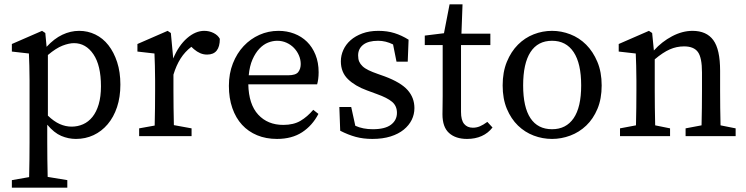

<svg xmlns="http://www.w3.org/2000/svg" viewBox="-20 -631 3460 890"><path d="M448 -231Q448 -328 413 -379.5Q378 -431 323 -431Q300 -431 270 -419.5Q240 -408 202 -376V-95Q230 -68 257 -56Q284 -44 312 -44Q340 -44 365 -55Q390 -66 408.5 -89Q427 -112 437.5 -147.5Q448 -183 448 -231ZM117 28V-258Q117 -299 116 -326Q115 -353 114 -383L35 -392V-427L175 -488L190 -478L196 -414Q231 -452 269 -470Q307 -488 347 -488Q387 -488 422 -471Q457 -454 482.5 -421.5Q508 -389 523 -343Q538 -297 538 -239Q538 -181 522.5 -134.5Q507 -88 479 -55Q451 -22 413.5 -4.5Q376 13 332 13Q297 13 264 -1Q231 -15 199 -53V27Q199 67 199.5 107Q200 147 201 189L292 204V239H35V204L115 190Q116 148 116.5 108.5Q117 69 117 28Z M625 0V-36L697 -49Q698 -87 698.5 -131.5Q699 -176 699 -210V-258Q699 -299 698 -326Q697 -353 696 -383L617 -392V-427L757 -488L772 -478L783 -360Q808 -420 847 -454Q886 -488 927 -488Q950 -488 970 -478Q990 -468 999 -451Q999 -378 940 -378Q923 -378 908 -384.5Q893 -391 879 -403L867 -414Q837 -391 817 -359.5Q797 -328 784 -285V-210Q784 -177 784.5 -133Q785 -89 786 -51L868 -36V0Z M1271 -488Q1310 -488 1344 -475Q1378 -462 1403 -437.5Q1428 -413 1442.5 -377Q1457 -341 1457 -296Q1457 -279 1455 -264.5Q1453 -250 1450 -240H1131Q1133 -147 1177 -99.5Q1221 -52 1293 -52Q1341 -52 1373 -71Q1405 -90 1432 -122L1456 -103Q1428 -49 1380.5 -18Q1333 13 1264 13Q1213 13 1172 -4Q1131 -21 1102 -52.5Q1073 -84 1057 -130Q1041 -176 1041 -233Q1041 -290 1059.5 -337Q1078 -384 1109.5 -417.5Q1141 -451 1182.5 -469.5Q1224 -488 1271 -488ZM1265 -442Q1244 -442 1222.5 -433.5Q1201 -425 1182.5 -405.5Q1164 -386 1150.5 -355.5Q1137 -325 1133 -282H1315Q1351 -282 1362.5 -297Q1374 -312 1374 -334Q1374 -355 1365.5 -374.5Q1357 -394 1342.5 -409Q1328 -424 1308 -433Q1288 -442 1265 -442Z M1706 13Q1664 13 1629 3.5Q1594 -6 1557 -25L1553 -135H1608L1627 -48Q1662 -32 1708 -32Q1765 -32 1792.5 -53Q1820 -74 1820 -108Q1820 -140 1797.5 -159Q1775 -178 1727 -195L1681 -212Q1626 -232 1593 -264Q1560 -296 1560 -347Q1560 -374 1571.5 -399.5Q1583 -425 1605 -444.5Q1627 -464 1659.5 -476Q1692 -488 1734 -488Q1775 -488 1808.5 -477.5Q1842 -467 1874 -447L1870 -345H1818L1802 -425Q1768 -442 1733 -442Q1687 -442 1663.5 -423.5Q1640 -405 1640 -374Q1640 -357 1645 -345.5Q1650 -334 1660.5 -324Q1671 -314 1688.5 -305.5Q1706 -297 1732 -288L1763 -277Q1838 -249 1869.5 -213.5Q1901 -178 1901 -130Q1901 -101 1888.5 -75.5Q1876 -50 1851.5 -30Q1827 -10 1790.5 1.5Q1754 13 1706 13Z M2117 -112Q2117 -74 2131.5 -56.5Q2146 -39 2172 -39Q2189 -39 2204.5 -45.5Q2220 -52 2239 -66L2263 -40Q2243 -14 2213 -0.5Q2183 13 2145 13Q2092 13 2061.5 -14.5Q2031 -42 2031 -101Q2031 -120 2031.5 -138.5Q2032 -157 2032 -186V-422H1949V-466L2038 -477L2064 -611H2124L2119 -475H2253V-422H2117Z M2539 13Q2495 13 2454 -2.5Q2413 -18 2381 -49Q2349 -80 2329.5 -126.5Q2310 -173 2310 -235Q2310 -297 2329.5 -344.5Q2349 -392 2381 -424Q2413 -456 2454 -472Q2495 -488 2539 -488Q2582 -488 2623.5 -472Q2665 -456 2697 -424Q2729 -392 2749 -344.5Q2769 -297 2769 -235Q2769 -173 2749.5 -126.5Q2730 -80 2697.5 -49Q2665 -18 2623.5 -2.5Q2582 13 2539 13ZM2539 -32Q2604 -32 2639 -83Q2674 -134 2674 -235Q2674 -337 2639 -389.5Q2604 -442 2539 -442Q2473 -442 2439 -389.5Q2405 -337 2405 -235Q2405 -134 2439 -83Q2473 -32 2539 -32Z M3190 -488Q3255 -488 3286.5 -445Q3318 -402 3318 -303V-210Q3318 -175 3318.5 -131.5Q3319 -88 3320 -50L3390 -36V0H3158V-36L3232 -50Q3233 -87 3233.5 -131Q3234 -175 3234 -210V-295Q3234 -364 3215 -390Q3196 -416 3151 -416Q3116 -416 3084.5 -402Q3053 -388 3015 -356V-210Q3015 -177 3015.5 -132.5Q3016 -88 3017 -50L3086 -36V0H2854V-36L2928 -50Q2929 -88 2929.5 -132Q2930 -176 2930 -210V-258Q2930 -299 2929 -326Q2928 -353 2927 -383L2848 -392V-427L2988 -488L3003 -478L3011 -397Q3048 -438 3095.5 -463Q3143 -488 3190 -488Z"/></svg>

Font: Source Serif Pro
Style: Regular
Weight: 400
Designer: Frank Grießhammer
Foundry: Adobe Systems Incorporated
Version: Version 2.000;PS 1.000;hotconv 16.6.51;makeotf.lib2.5.65220